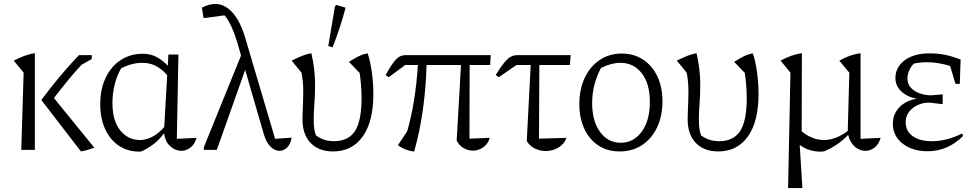

<svg xmlns="http://www.w3.org/2000/svg" viewBox="-20 -761 4951 975"><path d="M88 0 100 -392 50 -453Q74 -466 102 -476.5Q130 -487 157 -491V0ZM391 8 190 -253Q232 -310 280 -368Q328 -426 381 -481H446V-461L394 -432Q357 -392 322.5 -350Q288 -308 254 -263L459 -11Q442 -5 425.5 0Q409 5 391 8Z M698 8Q694 9 688 9Q628 9 583 -21.5Q538 -52 513.5 -106.5Q489 -161 489 -232Q489 -308 516.5 -366Q544 -424 593 -456Q642 -488 705 -488Q746 -488 778 -470Q810 -452 832 -427L835 -484H886L878 -56L978 -61Q968 -27 946.5 -11Q925 5 901 5Q871 5 845 -18Q819 -41 813 -84Q786 -48 757 -27Q728 -6 698 8ZM551 -237Q551 -148 590.5 -99Q630 -50 691 -50Q720 -50 751.5 -65.5Q783 -81 814 -116L829 -379Q809 -404 777.5 -423Q746 -442 701 -442Q650 -442 595 -414Q574 -378 562.5 -332Q551 -286 551 -237Z M1377 -56 1461 -62Q1456 -29 1438 -12Q1420 5 1399 5Q1375 5 1353 -17Q1331 -39 1319 -82L1225 -406L1081 0H1015V-13L1204 -479L1187 -539Q1156 -642 1120 -683L1014 -669L1005 -722Q1042 -741 1073 -741Q1121 -741 1160.5 -697.5Q1200 -654 1225 -570Z M1671 8Q1599 8 1557.5 -35Q1516 -78 1516 -155Q1516 -170 1517 -194.5Q1518 -219 1519 -247Q1520 -275 1520 -297Q1520 -347 1511 -392L1461 -453Q1493 -469 1514.5 -477.5Q1536 -486 1561 -491Q1570 -453 1575 -412Q1580 -371 1580 -332Q1580 -283 1576.5 -236.5Q1573 -190 1573 -153Q1573 -104 1584 -74Q1622 -44 1676 -44Q1749 -44 1782.5 -95.5Q1816 -147 1816 -262Q1816 -296 1813 -332Q1810 -368 1806 -391L1752 -447Q1781 -465 1802 -475.5Q1823 -486 1847 -490Q1860 -453 1868 -396Q1876 -339 1876 -283Q1876 -144 1822 -68Q1768 8 1671 8ZM1669 -521 1647 -527 1681 -729 1688 -736 1735 -722Q1708 -619 1669 -521Z M2083 9Q2061 6 2039.5 -2Q2018 -10 2001 -24L2048 -95Q2068 -164 2082 -248.5Q2096 -333 2102 -431H2038L1954 -369L1938 -380Q1963 -425 1980 -446.5Q1997 -468 2011 -474.5Q2025 -481 2042 -481H2472L2469 -431H2365L2364 -57L2467 -61Q2458 -29 2433.5 -12.5Q2409 4 2381 4Q2357 4 2334.5 -9Q2312 -22 2299 -47L2321 -431H2146Q2143 -315 2127.5 -204Q2112 -93 2083 9Z M2513 -369 2497 -380Q2523 -422 2541 -443.5Q2559 -465 2574 -473Q2589 -481 2608 -481H2878L2874 -431H2719L2717 -57L2857 -61Q2845 -29 2815.5 -11.5Q2786 6 2752 6Q2723 6 2696 -7Q2669 -20 2655 -45L2675 -431H2603Z M3127 8Q3065 8 3019 -22Q2973 -52 2947.5 -106.5Q2922 -161 2922 -232Q2922 -308 2949.5 -366Q2977 -424 3025.5 -456.5Q3074 -489 3137 -489Q3199 -489 3245.5 -458.5Q3292 -428 3318 -373.5Q3344 -319 3344 -247Q3344 -171 3316.5 -113.5Q3289 -56 3240 -24Q3191 8 3127 8ZM3132 -36Q3197 -36 3238.5 -92Q3280 -148 3280 -244Q3280 -336 3239 -389Q3198 -442 3130 -442Q3085 -442 3032 -416Q2987 -332 2987 -238Q2987 -145 3027.5 -90.5Q3068 -36 3132 -36Z M3627 8Q3555 8 3513.5 -35Q3472 -78 3472 -155Q3472 -170 3473 -194.5Q3474 -219 3475 -247Q3476 -275 3476 -297Q3476 -347 3467 -392L3417 -453Q3449 -469 3470.5 -477.5Q3492 -486 3517 -491Q3526 -453 3531 -412Q3536 -371 3536 -332Q3536 -283 3532.5 -236.5Q3529 -190 3529 -153Q3529 -104 3540 -74Q3578 -44 3632 -44Q3705 -44 3738.5 -95.5Q3772 -147 3772 -262Q3772 -296 3769 -332Q3766 -368 3762 -391L3708 -447Q3737 -465 3758 -475.5Q3779 -486 3803 -490Q3816 -453 3824 -396Q3832 -339 3832 -283Q3832 -144 3778 -68Q3724 8 3627 8Z M3982 194 3994 -392 3944 -453Q3997 -483 4052 -491L4051 -94Q4105 -50 4164 -50Q4224 -50 4285 -96L4293 -392L4242 -453Q4294 -483 4350 -491V-56L4452 -61Q4442 -27 4420.5 -11Q4399 5 4375 5Q4346 5 4321.5 -15.5Q4297 -36 4287 -76Q4233 -20 4166 7Q4161 8 4156 8.5Q4151 9 4145 9Q4088 9 4041 -25L4054 184V194Z M4690 7Q4613 7 4563.5 -32Q4514 -71 4514 -133Q4514 -180 4545.5 -214.5Q4577 -249 4635 -260Q4588 -268 4557.5 -296.5Q4527 -325 4527 -364Q4527 -419 4573.5 -454.5Q4620 -490 4702 -490Q4739 -490 4774.5 -483.5Q4810 -477 4858 -459L4854 -335H4832L4805 -426Q4744 -445 4687 -445Q4654 -445 4620 -438Q4604 -420 4596 -400.5Q4588 -381 4588 -364Q4588 -334 4606 -315Q4624 -296 4652 -286.5Q4680 -277 4710 -277L4767 -282V-232L4699 -240Q4667 -240 4640 -227.5Q4613 -215 4596 -192.5Q4579 -170 4579 -141Q4579 -95 4615 -69.5Q4651 -44 4712 -44Q4750 -44 4787.5 -53.5Q4825 -63 4866 -83L4871 -71Q4794 7 4690 7Z"/></svg>

Font: Piazzolla Light
Style: Regular
Weight: 300
Designer: Juan Pablo del Peral
Foundry: Huerta Tipografica
Version: Version 1.330